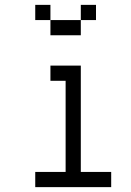

<svg xmlns="http://www.w3.org/2000/svg" viewBox="-20 -770 540 790"><path d="M437.5 0V-62.5H312.5V-500H187.5V-437.5H250Q250 -437.5 250 -62.5H125V0ZM375 -687.5V-750H312.5V-687.5H187.5V-625H312.5V-687.5ZM187.5 -687.5V-750H125V-687.5Z"/></svg>

Font: BFUnifontExMono
Style: Regular
Weight: 500
Version: Version 15.0.06